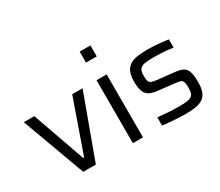

<svg xmlns="http://www.w3.org/2000/svg" viewBox="-129 -1041 1541 1347"><g transform="rotate(-30 641.5 -367.5)"><path d="M214 0 27 -510H112L262 -85H270L419 -510H503L316 0Z M614 -654V-743H701V-654ZM616 0V-510H698V0Z M1040 8Q1011 8 978 6Q945 4 913 1.5Q881 -1 855 -5V-71Q879 -69 901.5 -67Q924 -65 946 -63.5Q968 -62 990 -61.5Q1012 -61 1035 -61Q1087 -61 1110.5 -68.5Q1134 -76 1141.5 -94Q1149 -112 1149 -141Q1149 -174 1143.5 -189Q1138 -204 1124.5 -208.5Q1111 -213 1084 -216L952 -231Q905 -236 881 -251.5Q857 -267 848 -296Q839 -325 839 -369Q839 -419 853 -449Q867 -479 893 -494Q919 -509 956 -513.5Q993 -518 1039 -518Q1065 -518 1094 -516Q1123 -514 1151 -511Q1179 -508 1199 -504V-438Q1173 -442 1146.5 -444.5Q1120 -447 1092.5 -448Q1065 -449 1037 -449Q999 -449 972 -445Q945 -441 931.5 -425Q918 -409 918 -372Q918 -343 922.5 -328.5Q927 -314 941 -308.5Q955 -303 980 -300L1118 -285Q1159 -281 1182.5 -269.5Q1206 -258 1216.5 -229Q1227 -200 1227 -142Q1227 -94 1215.5 -64.5Q1204 -35 1180 -19Q1156 -3 1121 2.5Q1086 8 1040 8Z"/></g></svg>

Font: Saira Thin
Style: Regular
Weight: 400
Version: Version 1.101